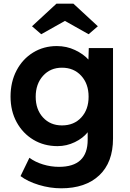

<svg xmlns="http://www.w3.org/2000/svg" viewBox="-20 -788 701 1038"><path d="M311 230Q250 230 189.5 211.5Q129 193 91 164L139 65Q170 88 212.5 101Q255 114 299 114Q454 114 454 -32V-73Q429 -41 384.5 -19.5Q340 2 291 2Q218 2 160.5 -32.5Q103 -67 70 -127.5Q37 -188 37 -266Q37 -345 69.5 -407Q102 -469 159 -504Q216 -539 287 -539Q340 -539 385.5 -517.5Q431 -496 458 -466L460 -528H591V-39Q591 90 516.5 160Q442 230 311 230ZM315 -110Q380 -110 419.5 -153Q459 -196 459 -265Q459 -335 419 -378.5Q379 -422 315 -422Q252 -422 212.5 -378Q173 -334 173 -265Q173 -196 212.5 -153Q252 -110 315 -110ZM203 -603 153 -646 285 -768H377L509 -646L459 -603L331 -675Z"/></svg>

Font: Lexend SemiBold
Style: Regular
Weight: 600
Designer: Bonnie Shaver-Troup, Thomas Jockin
Foundry: Lexend
Version: Version 1.005; ttfautohint (v1.8.3)